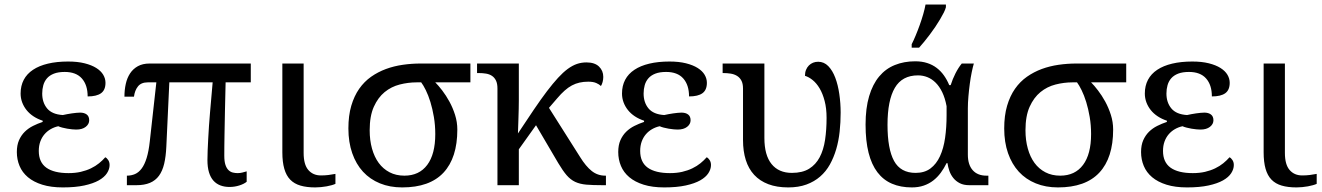

<svg xmlns="http://www.w3.org/2000/svg" viewBox="-20 -816 5824 846"><path d="M166 -403.8Q166 -364.3 187.7 -338.1Q209.5 -312 256.8 -309.1Q265.6 -311 275.9 -313Q286.1 -314.9 296.4 -316.4Q306.6 -317.9 316.2 -318.8Q325.7 -319.8 333 -319.8Q351.1 -319.8 362.1 -311.5Q373 -303.2 373 -286.1Q373 -269 357.7 -257.1Q342.3 -245.1 315.9 -245.1Q308.6 -245.1 298.1 -246.1Q287.6 -247.1 276.4 -249Q265.1 -251 254.6 -253.7Q244.1 -256.3 236.8 -259.8Q218.8 -255.9 203.1 -246.8Q187.5 -237.8 175.8 -224.1Q164.1 -210.4 157.5 -192.1Q150.9 -173.8 150.9 -150.9Q150.9 -101.1 184.3 -77.1Q217.8 -53.2 282.2 -53.2Q311.5 -53.2 335.9 -58.8Q360.4 -64.5 380.6 -74.2Q400.9 -84 416.5 -96.7Q432.1 -109.4 443.8 -123Q450.7 -120.1 456.8 -110.8Q462.9 -101.6 462.9 -88.9Q462.9 -70.8 451.4 -53Q439.9 -35.2 415.3 -21.2Q390.6 -7.3 351.6 1.2Q312.5 9.8 256.8 9.8Q204.6 9.8 166.3 -2.2Q127.9 -14.2 103 -35.2Q78.1 -56.2 66.2 -84.7Q54.2 -113.3 54.2 -146Q54.2 -176.3 63.7 -198Q73.2 -219.7 89.1 -235.4Q105 -251 125.5 -261.2Q146 -271.5 168 -278.8V-284.2Q145.5 -291.5 127.4 -303.5Q109.4 -315.4 96.9 -331.1Q84.5 -346.7 77.6 -365.2Q70.8 -383.8 70.8 -403.8Q70.8 -438 84.7 -464.4Q98.6 -490.7 125.5 -508.5Q152.3 -526.4 191.2 -535.6Q230 -544.9 279.8 -544.9Q321.8 -544.9 352.8 -537.1Q383.8 -529.3 404.3 -516.4Q424.8 -503.4 434.8 -486.6Q444.8 -469.7 444.8 -451.2Q444.8 -419.4 425.3 -405.3Q405.8 -391.1 366.2 -391.1Q366.2 -441.4 340.8 -470.2Q315.4 -499 265.1 -499Q236.8 -499 217.5 -491.5Q198.2 -483.9 187 -470.9Q175.8 -458 170.9 -440.7Q166 -423.3 166 -403.8Z M1085 -453.1H974.1Q972.7 -388.2 971.2 -327.6Q970.7 -301.8 970.2 -274.4Q969.7 -247.1 969.2 -220.9Q968.8 -194.8 968.5 -171.4Q968.3 -147.9 968.3 -129.9Q968.3 -104.5 973.4 -89.4Q978.5 -74.2 987.1 -66.2Q995.6 -58.1 1006.1 -55.7Q1016.6 -53.2 1026.9 -53.2Q1038.1 -53.2 1047.6 -55.7Q1057.1 -58.1 1066.9 -61V-15.1Q1055.2 -5.4 1034.4 1.2Q1013.7 7.8 991.2 7.8Q969.2 7.8 951.2 1Q933.1 -5.9 920.4 -20Q907.7 -34.2 900.9 -56.6Q894 -79.1 894 -110.8Q894 -128.9 895 -153.6Q896 -178.2 897.5 -205.8Q898.9 -233.4 900.9 -262.5Q902.8 -291.5 905.3 -318.8Q910.6 -383.3 917 -453.1H726.1L712.9 -169.9Q710.9 -126.5 703.4 -94.5Q695.8 -62.5 680.4 -41.5Q665 -20.5 640.6 -10.3Q616.2 0 581.1 0H539.1V-42Q558.6 -42 575 -49.1Q591.3 -56.2 604.2 -73.5Q617.2 -90.8 626.2 -120.1Q635.3 -149.4 640.1 -193.8L668.9 -453.1H630.9Q602.1 -453.1 587.9 -435.3Q573.7 -417.5 570.3 -390.1H528.3Q528.3 -419.9 534.2 -446.3Q540 -472.7 553.2 -492.7Q566.4 -512.7 587.6 -524.4Q608.9 -536.1 639.2 -536.1H1085Z M1317.9 -536.1V-142.1Q1317.9 -90.8 1338.6 -66.9Q1359.4 -43 1394 -43Q1412.1 -43 1427.2 -44.9Q1442.4 -46.9 1458 -49.8V-5.9Q1451.7 -2.9 1441.4 0Q1431.2 2.9 1419.2 5.1Q1407.2 7.3 1394 8.5Q1380.9 9.8 1369.1 9.8Q1331.1 9.8 1303.7 1.7Q1276.4 -6.3 1258.8 -24.4Q1241.2 -42.5 1232.7 -72.3Q1224.1 -102.1 1224.1 -145V-536.1Z M1995.1 -245.1Q1995.1 -120.6 1934.3 -55.4Q1873.5 9.8 1752 9.8Q1697.8 9.8 1654.1 -8.1Q1610.4 -25.9 1579.6 -59.3Q1548.8 -92.8 1532 -141.1Q1515.1 -189.5 1515.1 -250Q1515.1 -306.6 1527.8 -349.9Q1540.5 -393.1 1562.7 -424.8Q1585 -456.5 1615.2 -477.8Q1645.5 -499 1680.7 -512Q1715.8 -524.9 1754.9 -530.5Q1793.9 -536.1 1833 -536.1H2052.7V-453.1H1897.9Q1911.6 -439.5 1928.5 -417.5Q1945.3 -395.5 1960.2 -368.4Q1975.1 -341.3 1985.1 -309.8Q1995.1 -278.3 1995.1 -245.1ZM1608.9 -242.2Q1608.9 -198.2 1619.1 -161.4Q1629.4 -124.5 1648.7 -98.1Q1668 -71.8 1696.5 -56.9Q1725.1 -42 1761.7 -42Q1827.1 -42 1862.5 -89.4Q1897.9 -136.7 1897.9 -225.1Q1897.9 -264.6 1891.8 -300.5Q1885.7 -336.4 1876.5 -366.5Q1867.2 -396.5 1856.2 -418.7Q1845.2 -440.9 1835.9 -453.1H1815.9Q1778.3 -453.1 1741.2 -443.6Q1704.1 -434.1 1674.8 -410.2Q1645.5 -386.2 1627.2 -345.5Q1608.9 -304.7 1608.9 -242.2Z M2171.9 -425.8Q2171.9 -447.8 2165.3 -461.2Q2158.7 -474.6 2147.5 -481.9Q2136.2 -489.3 2121.3 -491.7Q2106.4 -494.1 2089.8 -494.1H2082V-536.1H2266.1V-374Q2266.1 -360.4 2265.6 -336.2Q2265.1 -312 2264.2 -287.6Q2263.2 -259.3 2262.2 -228Q2301.3 -287.1 2332.5 -333.3Q2363.8 -379.4 2390.1 -414.1Q2416.5 -448.7 2438.7 -472.9Q2460.9 -497.1 2481.4 -512.2Q2502 -527.3 2522 -534.2Q2542 -541 2564 -541Q2600.6 -541 2619.4 -522.7Q2638.2 -504.4 2638.2 -477.1Q2638.2 -465.8 2635.3 -454.8Q2632.3 -443.8 2627.9 -437Q2620.6 -444.3 2607.2 -450.2Q2593.8 -456.1 2571.8 -456.1Q2551.3 -456.1 2533.7 -452.1Q2516.1 -448.2 2499.8 -439.5Q2483.4 -430.7 2467.8 -416.7Q2452.1 -402.8 2435.1 -382.8L2398.9 -340.8L2536.1 -124Q2561.5 -83 2587.4 -62.5Q2613.3 -42 2647 -42H2649.9V0H2635.7Q2592.3 0 2563.7 -2.4Q2535.2 -4.9 2514.4 -14.6Q2493.7 -24.4 2476.8 -43.9Q2460 -63.5 2439.9 -97.2L2341.8 -264.2L2266.1 -158.2V0H2171.9Z M2815.9 -403.8Q2815.9 -364.3 2837.6 -338.1Q2859.4 -312 2906.7 -309.1Q2915.5 -311 2925.8 -313Q2936 -314.9 2946.3 -316.4Q2956.5 -317.9 2966.1 -318.8Q2975.6 -319.8 2982.9 -319.8Q3001 -319.8 3012 -311.5Q3022.9 -303.2 3022.9 -286.1Q3022.9 -269 3007.6 -257.1Q2992.2 -245.1 2965.8 -245.1Q2958.5 -245.1 2948 -246.1Q2937.5 -247.1 2926.3 -249Q2915 -251 2904.5 -253.7Q2894 -256.3 2886.7 -259.8Q2868.7 -255.9 2853 -246.8Q2837.4 -237.8 2825.7 -224.1Q2814 -210.4 2807.4 -192.1Q2800.8 -173.8 2800.8 -150.9Q2800.8 -101.1 2834.2 -77.1Q2867.7 -53.2 2932.1 -53.2Q2961.4 -53.2 2985.8 -58.8Q3010.3 -64.5 3030.5 -74.2Q3050.8 -84 3066.4 -96.7Q3082 -109.4 3093.8 -123Q3100.6 -120.1 3106.7 -110.8Q3112.8 -101.6 3112.8 -88.9Q3112.8 -70.8 3101.3 -53Q3089.8 -35.2 3065.2 -21.2Q3040.5 -7.3 3001.5 1.2Q2962.4 9.8 2906.7 9.8Q2854.5 9.8 2816.2 -2.2Q2777.8 -14.2 2752.9 -35.2Q2728 -56.2 2716.1 -84.7Q2704.1 -113.3 2704.1 -146Q2704.1 -176.3 2713.6 -198Q2723.1 -219.7 2739 -235.4Q2754.9 -251 2775.4 -261.2Q2795.9 -271.5 2817.9 -278.8V-284.2Q2795.4 -291.5 2777.3 -303.5Q2759.3 -315.4 2746.8 -331.1Q2734.4 -346.7 2727.5 -365.2Q2720.7 -383.8 2720.7 -403.8Q2720.7 -438 2734.6 -464.4Q2748.5 -490.7 2775.4 -508.5Q2802.2 -526.4 2841.1 -535.6Q2879.9 -544.9 2929.7 -544.9Q2971.7 -544.9 3002.7 -537.1Q3033.7 -529.3 3054.2 -516.4Q3074.7 -503.4 3084.7 -486.6Q3094.7 -469.7 3094.7 -451.2Q3094.7 -419.4 3075.2 -405.3Q3055.7 -391.1 3016.1 -391.1Q3016.1 -441.4 2990.7 -470.2Q2965.3 -499 2915 -499Q2886.7 -499 2867.4 -491.5Q2848.1 -483.9 2836.9 -470.9Q2825.7 -458 2820.8 -440.7Q2815.9 -423.3 2815.9 -403.8Z M3453.1 9.8Q3402.8 9.8 3365.5 -4.4Q3328.1 -18.6 3303.2 -45.4Q3278.3 -72.3 3266.1 -111.1Q3253.9 -149.9 3253.9 -199.2V-425.8Q3253.9 -447.8 3246.6 -461.2Q3239.3 -474.6 3227.1 -481.9Q3214.8 -489.3 3199.2 -491.7Q3183.6 -494.1 3167 -494.1H3164.1V-536.1H3348.1V-208Q3348.1 -132.3 3379.6 -93.3Q3411.1 -54.2 3469.2 -54.2Q3515.6 -54.2 3545.2 -72.5Q3574.7 -90.8 3591.8 -123.3Q3608.9 -155.8 3615.5 -200.2Q3622.1 -244.6 3622.1 -296.9Q3622.1 -338.9 3613.5 -371.3Q3605 -403.8 3591.3 -426.8Q3577.6 -449.7 3560.5 -463.4Q3543.5 -477.1 3526.9 -481.9Q3526.9 -496.6 3531.5 -508.1Q3536.1 -519.5 3544.2 -527.6Q3552.2 -535.6 3562.7 -539.8Q3573.2 -543.9 3585 -543.9Q3610.8 -543.9 3629.6 -524.7Q3648.4 -505.4 3660.4 -473.6Q3672.4 -441.9 3678.2 -401.6Q3684.1 -361.3 3684.1 -319.8Q3684.1 -277.3 3679.7 -236.3Q3675.3 -195.3 3664.6 -158.7Q3653.8 -122.1 3636.7 -91.3Q3619.6 -60.5 3593.8 -38.1Q3567.9 -15.6 3533.2 -2.9Q3498.5 9.8 3453.1 9.8Z M4251 0Q4226.1 0 4209 -8.8Q4191.9 -17.6 4180.7 -31.5Q4169.4 -45.4 4163.3 -62.7Q4157.2 -80.1 4154.8 -97.2H4150.9Q4139.6 -74.2 4125.2 -54.7Q4110.8 -35.2 4092.3 -20.8Q4073.7 -6.3 4050.3 1.7Q4026.9 9.8 3997.6 9.8Q3948.2 9.8 3910.2 -6.6Q3872.1 -22.9 3846.2 -56.9Q3820.3 -90.8 3807.1 -143.1Q3793.9 -195.3 3793.9 -267.1Q3793.9 -339.4 3809.6 -392.1Q3825.2 -444.8 3853.8 -479Q3882.3 -513.2 3922.9 -529.5Q3963.4 -545.9 4012.7 -545.9Q4042 -545.9 4065.4 -538.3Q4088.9 -530.8 4107.2 -516.8Q4125.5 -502.9 4139.2 -483.6Q4152.8 -464.4 4162.6 -440.9H4168.9Q4177.2 -467.3 4189.9 -492.4Q4202.6 -517.6 4217.8 -536.1H4271Q4266.6 -521.5 4261.7 -497.8Q4256.8 -474.1 4253.2 -446.8Q4249.5 -419.4 4247.1 -391.1Q4244.6 -362.8 4244.6 -338.9V-134.8Q4244.6 -90.3 4265.9 -66.2Q4287.1 -42 4326.7 -42H4335V0ZM4014.6 -54.2Q4053.7 -54.2 4079.8 -73.7Q4106 -93.3 4121.8 -127.7Q4137.7 -162.1 4144.3 -208.5Q4150.9 -254.9 4150.9 -309.1V-348.1Q4144 -384.3 4131.6 -409.9Q4119.1 -435.5 4102.5 -451.9Q4085.9 -468.3 4066.2 -476.1Q4046.4 -483.9 4024.9 -483.9Q3955.1 -483.9 3922.9 -429Q3890.6 -374 3890.6 -266.1Q3890.6 -159.7 3919.4 -106.9Q3948.2 -54.2 4014.6 -54.2ZM3997.1 -621.1Q4005.4 -637.2 4014.6 -659.4Q4023.9 -681.6 4032.5 -705.6Q4041 -729.5 4047.9 -753.2Q4054.7 -776.9 4058.1 -795.9H4147.9V-784.2Q4145.5 -774.4 4138.7 -760.7Q4131.8 -747.1 4122.3 -731Q4112.8 -714.8 4101.1 -697.5Q4089.4 -680.2 4076.9 -663.6Q4064.5 -647 4052.2 -632.1Q4040 -617.2 4029.8 -606H3997.1Z M4884.8 -245.1Q4884.8 -120.6 4824 -55.4Q4763.2 9.8 4641.6 9.8Q4587.4 9.8 4543.7 -8.1Q4500 -25.9 4469.2 -59.3Q4438.5 -92.8 4421.6 -141.1Q4404.8 -189.5 4404.8 -250Q4404.8 -306.6 4417.5 -349.9Q4430.2 -393.1 4452.4 -424.8Q4474.6 -456.5 4504.9 -477.8Q4535.2 -499 4570.3 -512Q4605.5 -524.9 4644.5 -530.5Q4683.6 -536.1 4722.7 -536.1H4942.4V-453.1H4787.6Q4801.3 -439.5 4818.1 -417.5Q4835 -395.5 4849.9 -368.4Q4864.7 -341.3 4874.8 -309.8Q4884.8 -278.3 4884.8 -245.1ZM4498.5 -242.2Q4498.5 -198.2 4508.8 -161.4Q4519 -124.5 4538.3 -98.1Q4557.6 -71.8 4586.2 -56.9Q4614.7 -42 4651.4 -42Q4716.8 -42 4752.2 -89.4Q4787.6 -136.7 4787.6 -225.1Q4787.6 -264.6 4781.5 -300.5Q4775.4 -336.4 4766.1 -366.5Q4756.8 -396.5 4745.8 -418.7Q4734.9 -440.9 4725.6 -453.1H4705.6Q4668 -453.1 4630.9 -443.6Q4593.8 -434.1 4564.5 -410.2Q4535.2 -386.2 4516.8 -345.5Q4498.5 -304.7 4498.5 -242.2Z M5119.6 -403.8Q5119.6 -364.3 5141.4 -338.1Q5163.1 -312 5210.4 -309.1Q5219.2 -311 5229.5 -313Q5239.7 -314.9 5250 -316.4Q5260.3 -317.9 5269.8 -318.8Q5279.3 -319.8 5286.6 -319.8Q5304.7 -319.8 5315.7 -311.5Q5326.7 -303.2 5326.7 -286.1Q5326.7 -269 5311.3 -257.1Q5295.9 -245.1 5269.5 -245.1Q5262.2 -245.1 5251.7 -246.1Q5241.2 -247.1 5230 -249Q5218.8 -251 5208.3 -253.7Q5197.8 -256.3 5190.4 -259.8Q5172.4 -255.9 5156.7 -246.8Q5141.1 -237.8 5129.4 -224.1Q5117.7 -210.4 5111.1 -192.1Q5104.5 -173.8 5104.5 -150.9Q5104.5 -101.1 5137.9 -77.1Q5171.4 -53.2 5235.8 -53.2Q5265.1 -53.2 5289.6 -58.8Q5314 -64.5 5334.2 -74.2Q5354.5 -84 5370.1 -96.7Q5385.7 -109.4 5397.5 -123Q5404.3 -120.1 5410.4 -110.8Q5416.5 -101.6 5416.5 -88.9Q5416.5 -70.8 5405 -53Q5393.6 -35.2 5368.9 -21.2Q5344.2 -7.3 5305.2 1.2Q5266.1 9.8 5210.4 9.8Q5158.2 9.8 5119.9 -2.2Q5081.5 -14.2 5056.6 -35.2Q5031.7 -56.2 5019.8 -84.7Q5007.8 -113.3 5007.8 -146Q5007.8 -176.3 5017.3 -198Q5026.9 -219.7 5042.7 -235.4Q5058.6 -251 5079.1 -261.2Q5099.6 -271.5 5121.6 -278.8V-284.2Q5099.1 -291.5 5081.1 -303.5Q5063 -315.4 5050.5 -331.1Q5038.1 -346.7 5031.2 -365.2Q5024.4 -383.8 5024.4 -403.8Q5024.4 -438 5038.3 -464.4Q5052.2 -490.7 5079.1 -508.5Q5106 -526.4 5144.8 -535.6Q5183.6 -544.9 5233.4 -544.9Q5275.4 -544.9 5306.4 -537.1Q5337.4 -529.3 5357.9 -516.4Q5378.4 -503.4 5388.4 -486.6Q5398.4 -469.7 5398.4 -451.2Q5398.4 -419.4 5378.9 -405.3Q5359.4 -391.1 5319.8 -391.1Q5319.8 -441.4 5294.4 -470.2Q5269 -499 5218.8 -499Q5190.4 -499 5171.1 -491.5Q5151.9 -483.9 5140.6 -470.9Q5129.4 -458 5124.5 -440.7Q5119.6 -423.3 5119.6 -403.8Z M5641.6 -536.1V-142.1Q5641.6 -90.8 5662.4 -66.9Q5683.1 -43 5717.8 -43Q5735.8 -43 5751 -44.9Q5766.1 -46.9 5781.7 -49.8V-5.9Q5775.4 -2.9 5765.1 0Q5754.9 2.9 5742.9 5.1Q5731 7.3 5717.8 8.5Q5704.6 9.8 5692.9 9.8Q5654.8 9.8 5627.4 1.7Q5600.1 -6.3 5582.5 -24.4Q5564.9 -42.5 5556.4 -72.3Q5547.9 -102.1 5547.9 -145V-536.1Z"/></svg>

Font: Droid Serif
Style: Regular
Weight: 400
Designer: Monotype Design team
Foundry: Monotype Imaging Inc.
Version: Version 1.03